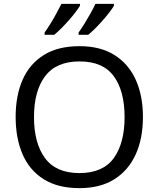

<svg xmlns="http://www.w3.org/2000/svg" viewBox="-20 -964 821 994"><path d="M720 -358Q720 -247 682.5 -164.5Q645 -82 572 -36Q499 10 391 10Q280 10 206.5 -36Q133 -82 97 -165Q61 -248 61 -359Q61 -469 97 -551Q133 -633 206.5 -679Q280 -725 392 -725Q499 -725 572 -679.5Q645 -634 682.5 -551.5Q720 -469 720 -358ZM156 -358Q156 -223 213 -145.5Q270 -68 391 -68Q513 -68 569 -145.5Q625 -223 625 -358Q625 -493 569 -569.5Q513 -646 392 -646Q271 -646 213.5 -569.5Q156 -493 156 -358ZM570 -934Q562 -921 547 -901Q532 -881 512.5 -859Q493 -837 473.5 -817.5Q454 -798 437 -784H387V-796Q401 -815 417 -841Q433 -867 448.5 -894.5Q464 -922 474 -944H570ZM394 -934Q386 -921 371 -901Q356 -881 336.5 -859Q317 -837 297.5 -817.5Q278 -798 261 -784H211V-796Q225 -815 241 -841Q257 -867 272 -894.5Q287 -922 298 -944H394Z"/></svg>

Font: Noto Sans Adlam Unjoined
Style: Regular
Weight: 400
Designer: Mark Jamra, Neil Patel
Foundry: JamraPatel LLC
Version: Version 3.001